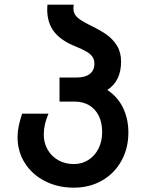

<svg xmlns="http://www.w3.org/2000/svg" viewBox="-20 -804 640 842"><path d="M57 -202.5Q57 -226 61.8 -249.8Q66.5 -273.5 77 -305.5H192.5Q181.5 -279.5 176.8 -258Q172 -236.5 172 -213.5Q172 -177 189 -147.5Q206 -118 236 -101.2Q266 -84.5 303.5 -84.5Q339 -84.5 367.5 -102.5Q396 -120.5 412 -152.5Q428 -184.5 428 -224.5Q428 -265.5 413.2 -295.8Q398.5 -326 371.2 -342.2Q344 -358.5 307.5 -358.5H241V-464H314.5Q353.5 -464 373.8 -479.8Q394 -495.5 394 -524.5Q394 -541.5 386 -554Q378 -566.5 360 -577.2Q342 -588 310 -601Q247 -626 217 -665.2Q187 -704.5 187 -762.5Q187 -768.5 188 -783.5H303.5Q302 -775.5 302 -767.5Q302 -751.5 309.2 -739.8Q316.5 -728 333.5 -716.5Q350.5 -705 382.5 -689.5Q421 -671 448 -651.8Q475 -632.5 493 -603.5Q511 -574.5 511 -534Q511 -448.5 450.5 -409.5Q496.5 -379 519.8 -330.8Q543 -282.5 543 -222.5Q543 -153.5 512.2 -98.2Q481.5 -43 427 -12Q372.5 19 303.5 19Q233.5 19 177.2 -9.8Q121 -38.5 89 -89Q57 -139.5 57 -202.5Z"/></svg>

Font: JuliaMono SemiBold
Style: Regular
Weight: 600
Monospace: yes
Designer: cormullion
Foundry: corm
Version: Version 0.055; ttfautohint (v1.8.4)